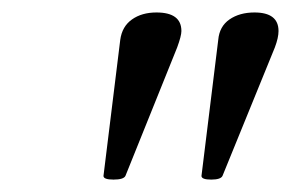

<svg xmlns="http://www.w3.org/2000/svg" viewBox="-20 -686 467 308"><path d="M146 -403.8 172.9 -622.1Q175.8 -643.6 191.7 -654.8Q207.5 -666 231 -666Q271 -666 271 -636.2Q271 -628.4 264.2 -609.9L181.2 -403.8Q178.2 -397.9 162.1 -397.9Q146 -397.9 146 -403.8ZM318.8 -397.9Q303.2 -397.9 303.2 -403.8L330.1 -622.1Q332 -643.6 348.1 -654.8Q364.3 -666 388.2 -666Q426.8 -666 426.8 -636.2Q426.8 -625.5 420.9 -609.9L336.9 -403.8Q334 -397.9 318.8 -397.9Z"/></svg>

Font: Junicode SmCond Medium
Style: Italic
Weight: 500
Width: 4
Italic angle: -11°
Designer: Peter S. Baker
Version: Version 2.206